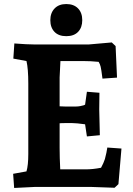

<svg xmlns="http://www.w3.org/2000/svg" viewBox="-20 -925 656 950"><path d="M46 -635 51 -710Q115 -705 151 -705H419L533 -715L552 -697L559 -541L487 -536Q481 -584 478 -595Q475 -608 468 -619Q428 -623 389 -623H279Q275 -551 275 -542V-399Q285 -398 301 -398H357Q366 -398 377 -400Q388 -402 394 -404L401 -407L410 -471L472 -466Q471 -403 471 -383L474 -256L410 -250L401 -310Q357 -316 337 -316H306Q282 -316 275 -315V-193Q275 -147 278 -87H403Q440 -87 480 -95Q493 -119 499 -138Q508 -172 511 -195L581 -190L566 -14L547 4Q453 0 433 0H151L50 5L45 -65L111 -77Q120 -107 120 -163V-512Q120 -585 111 -623ZM387 -825Q387 -789 366.5 -767.5Q346 -746 308 -746Q270 -746 249.5 -767.5Q229 -789 229 -825Q229 -861 250 -883Q271 -905 308 -905Q345 -905 366 -883.5Q387 -862 387 -825Z"/></svg>

Font: Andada
Style: Bold
Weight: 700
Designer: Carolina Giovagnoli
Foundry: Carolina Giovagnoli
Version: Version 1.003